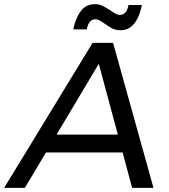

<svg xmlns="http://www.w3.org/2000/svg" viewBox="-70 -907 816 927"><path d="M511 -761Q490 -761 473.5 -769Q457 -777 435 -793Q419 -804 409.5 -809Q400 -814 391 -814Q358 -814 349 -765H284Q294 -818 319.5 -852.5Q345 -887 387 -887Q408 -887 424.5 -879Q441 -871 464 -856Q480 -845 489.5 -840Q499 -835 508 -835Q526 -835 536.5 -848Q547 -861 550 -883H615Q605 -829 579.5 -795Q554 -761 511 -761ZM568 0 522 -171H152L50 0H-50L377 -700H476L671 0ZM203 -257H499L407 -599Z"/></svg>

Font: TypoPRO Montserrat
Style: Italic
Weight: 400
Italic angle: -11.3°
Designer: Julieta Ulanovsky
Foundry: Julieta Ulanovsky
Version: Version 6.001